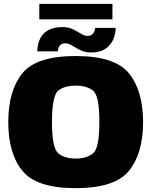

<svg xmlns="http://www.w3.org/2000/svg" viewBox="-20 -973 789 999"><path d="M373.5 6Q578.5 6 651.5 -84.8Q724.5 -175.5 724.5 -337.5Q724.5 -500 651.5 -590.8Q578.5 -681.5 373.5 -681.5Q168.5 -681.5 95.8 -591Q23 -500.5 23 -337.5Q23 -175.5 96 -84.8Q169 6 373.5 6ZM373.5 -148Q317 -148 283.8 -174.8Q250.5 -201.5 250.5 -337.5Q250.5 -476.5 283.8 -502Q317 -527.5 373.5 -527.5Q430.5 -527.5 463.8 -502Q497 -476.5 497 -337.5Q497 -201.5 463.8 -174.8Q430.5 -148 373.5 -148ZM453.5 -700Q488 -700 510.8 -709.8Q533.5 -719.5 547.5 -735Q561.5 -750.5 569 -767.8Q576.5 -785 579.2 -801.2Q582 -817.5 581.5 -828H475Q475 -820.5 471.2 -810.5Q467.5 -800.5 458.8 -793.5Q450 -786.5 436.5 -786.5Q422 -786.5 409 -793.2Q396 -800 381.5 -809.2Q367 -818.5 348.8 -825.2Q330.5 -832 305 -832Q269.5 -832 245.5 -822.5Q221.5 -813 207.2 -798Q193 -783 185.8 -765.5Q178.5 -748 176.2 -732.2Q174 -716.5 173.5 -706H281Q281 -713.5 284 -723.5Q287 -733.5 295.5 -740.5Q304 -747.5 319.5 -747.5Q334 -747.5 347.5 -740.2Q361 -733 376 -723.8Q391 -714.5 409.5 -707.2Q428 -700 453.5 -700ZM184.5 -872.5H565V-953H184.5Z"/></svg>

Font: Anybody Thin Black
Style: Regular
Weight: 900
Version: Version 1.113;gftools[0.9.25]